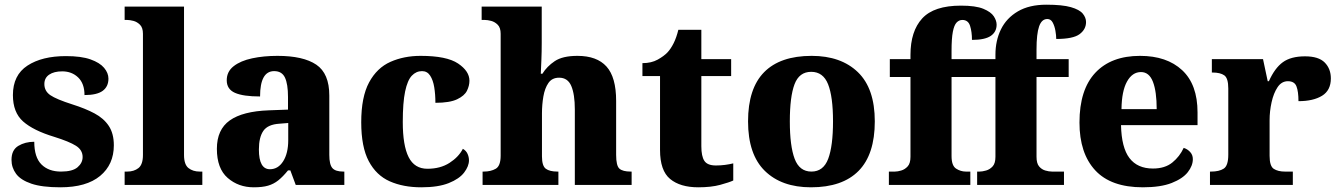

<svg xmlns="http://www.w3.org/2000/svg" viewBox="-20 -788 5705 818"><path d="M237 10Q159 10 113.5 -5.5Q68 -21 48.5 -47.5Q29 -74 29 -107Q29 -149 58 -166.5Q87 -184 126 -184Q126 -118 156.5 -87.5Q187 -57 240 -57Q289 -57 310.5 -75.5Q332 -94 332 -119Q332 -149 303.5 -167Q275 -185 211 -205Q122 -232 78.5 -270.5Q35 -309 35 -383Q35 -468 97 -508.5Q159 -549 261 -549Q326 -549 365.5 -535Q405 -521 423.5 -499Q442 -477 442 -453Q442 -419 417.5 -401Q393 -383 340 -383Q340 -432 313 -458Q286 -484 245 -484Q210 -484 189.5 -470Q169 -456 169 -430Q169 -400 194.5 -382.5Q220 -365 289 -343Q343 -326 382.5 -305Q422 -284 443.5 -251.5Q465 -219 465 -169Q465 -87 406.5 -38.5Q348 10 237 10Z M511 0V-57H522Q551 -57 570 -72Q589 -87 589 -128V-644Q589 -670 576.5 -682.5Q564 -695 548.5 -699Q533 -703 522 -703H511V-760H764V-128Q764 -87 783 -72Q802 -57 831 -57H842V0Z M1061 10Q996 10 950 -30Q904 -70 904 -154Q904 -236 959 -275Q1014 -314 1126 -318L1207 -321V-375Q1207 -430 1194 -457.5Q1181 -485 1148 -485Q1088 -485 1088 -377Q1016 -377 981 -392.5Q946 -408 946 -446Q946 -483 975.5 -506Q1005 -529 1054 -539.5Q1103 -550 1162 -550Q1272 -550 1327.5 -512.5Q1383 -475 1383 -381V-128Q1383 -87 1396 -72Q1409 -57 1443 -57H1447V0H1240L1217 -62H1207Q1185 -35 1165.5 -19.5Q1146 -4 1122 3Q1098 10 1061 10ZM1130 -67Q1165 -67 1186.5 -101Q1208 -135 1208 -191V-264L1171 -261Q1121 -258 1102 -230.5Q1083 -203 1083 -151Q1083 -67 1130 -67Z M1775 10Q1698 10 1640.5 -15.5Q1583 -41 1551 -101.5Q1519 -162 1519 -267Q1519 -375 1552.5 -437Q1586 -499 1643.5 -524.5Q1701 -550 1772 -550Q1883 -550 1931.5 -517.5Q1980 -485 1980 -444Q1980 -423 1969.5 -401.5Q1959 -380 1927.5 -365Q1896 -350 1835 -350Q1835 -386 1830 -416.5Q1825 -447 1812.5 -466Q1800 -485 1778 -485Q1753 -485 1734.5 -465.5Q1716 -446 1706 -398.5Q1696 -351 1696 -268Q1696 -168 1721 -118.5Q1746 -69 1801 -69Q1856 -69 1895 -94Q1934 -119 1952 -154Q1966 -146 1972 -132.5Q1978 -119 1978 -105Q1978 -80 1957.5 -53Q1937 -26 1892 -8Q1847 10 1775 10Z M2036 0V-57H2041Q2071 -57 2092 -69Q2113 -81 2113 -125V-644Q2113 -670 2100.5 -682.5Q2088 -695 2072.5 -699Q2057 -703 2046 -703H2032V-760H2288V-606Q2288 -568 2286.5 -531.5Q2285 -495 2284 -474H2291Q2310 -505 2343.5 -527.5Q2377 -550 2440 -550Q2523 -550 2564 -504.5Q2605 -459 2605 -358V-128Q2605 -82 2619 -69.5Q2633 -57 2667 -57H2671V0H2429V-322Q2429 -386 2414 -421.5Q2399 -457 2362 -457Q2332 -457 2316.5 -434.5Q2301 -412 2295 -377Q2289 -342 2289 -305V-122Q2289 -81 2305.5 -69Q2322 -57 2355 -57H2359V0Z M2955 10Q2878 10 2835 -25.5Q2792 -61 2792 -149V-464H2717V-519Q2755 -519 2782 -534Q2809 -549 2824 -565Q2838 -580 2850 -604Q2862 -628 2870 -661H2968V-536H3095V-464H2968V-165Q2968 -122 2981 -102.5Q2994 -83 3030 -83Q3050 -83 3069 -85.5Q3088 -88 3104 -92V-19Q3087 -11 3048.5 -0.5Q3010 10 2955 10Z M3435 10Q3310 10 3238.5 -60Q3167 -130 3167 -271Q3167 -411 3235.5 -480.5Q3304 -550 3438 -550Q3563 -550 3635 -480.5Q3707 -411 3707 -271Q3707 -130 3638 -60Q3569 10 3435 10ZM3437 -57Q3488 -57 3508.5 -111.5Q3529 -166 3529 -271Q3529 -376 3508 -429Q3487 -482 3436 -482Q3385 -482 3365 -429Q3345 -376 3345 -271Q3345 -166 3365.5 -111.5Q3386 -57 3437 -57Z M3767 0V-57H3793Q3804 -57 3819.5 -61.5Q3835 -66 3847 -79Q3859 -92 3859 -120V-460H3771V-536H3859V-554Q3859 -655 3909 -709.5Q3959 -764 4074 -764Q4137 -764 4169.5 -750.5Q4202 -737 4214 -718.5Q4226 -700 4226 -683Q4226 -652 4201 -635Q4176 -618 4121 -618Q4121 -652 4113 -677.5Q4105 -703 4080 -703Q4066 -703 4055.5 -692Q4045 -681 4039.5 -652.5Q4034 -624 4034 -571V-536H4221V-555Q4221 -615 4244.5 -663Q4268 -711 4316.5 -739.5Q4365 -768 4438 -768Q4506 -768 4542.5 -757.5Q4579 -747 4593 -730Q4607 -713 4607 -694Q4607 -663 4579.5 -642.5Q4552 -622 4480 -622Q4480 -637 4476.5 -657Q4473 -677 4465 -692Q4457 -707 4442 -707Q4418 -707 4407 -675.5Q4396 -644 4396 -577V-536H4533V-460H4396V-120Q4396 -92 4407 -79Q4418 -66 4433.5 -61.5Q4449 -57 4462 -57H4513V0H4143V-57H4154Q4165 -57 4181 -61.5Q4197 -66 4209 -79Q4221 -92 4221 -120V-460H4034V-123Q4034 -82 4053.5 -69.5Q4073 -57 4095 -57H4114V0Z M4849 10Q4713 10 4646 -62.5Q4579 -135 4579 -266Q4579 -406 4646.5 -478Q4714 -550 4837 -550Q4951 -550 5016.5 -489Q5082 -428 5082 -309V-255H4756Q4758 -159 4792 -114.5Q4826 -70 4892 -70Q4943 -70 4974.5 -95.5Q5006 -121 5023 -158Q5039 -153 5050.5 -140.5Q5062 -128 5062 -110Q5062 -82 5040.5 -54.5Q5019 -27 4972 -8.5Q4925 10 4849 10ZM4908 -323Q4908 -398 4892 -439.5Q4876 -481 4841 -481Q4804 -481 4781.5 -440.5Q4759 -400 4758 -323Z M5135 0V-57H5140Q5174 -57 5193.5 -69.5Q5213 -82 5213 -129V-411Q5213 -455 5196 -467Q5179 -479 5146 -479H5143V-536H5361L5381 -442H5386Q5411 -498 5445.5 -523Q5480 -548 5540 -548Q5598 -548 5624 -521.5Q5650 -495 5650 -454Q5650 -403 5612.5 -380Q5575 -357 5512 -357Q5512 -398 5503.5 -420Q5495 -442 5467 -442Q5440 -442 5423 -416.5Q5406 -391 5397.5 -352.5Q5389 -314 5389 -276V-124Q5389 -80 5407 -68.5Q5425 -57 5454 -57H5488V0Z"/></svg>

Font: Noto Serif ExtraBold
Style: Regular
Weight: 800
Designer: Monotype Design Team
Foundry: Monotype Imaging Inc.
Version: Version 2.014